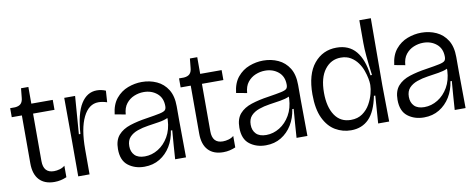

<svg xmlns="http://www.w3.org/2000/svg" viewBox="-61 -948 3062 1235"><g transform="rotate(-10 1470.5 -331.0)"><path d="M212 9Q148 9 113.5 -28Q79 -65 79 -136V-449H13V-508H45Q71 -510 83.5 -523Q96 -536 98 -562L104 -622H152V-513H292V-448H152V-138Q152 -60 221 -60Q239 -60 258.5 -65.5Q278 -71 292 -83V-8Q273 0 253.5 4.5Q234 9 212 9Z M368 0V-235L367 -513H438L419 -266H429Q438 -398 477.5 -461Q517 -524 581 -524Q610 -524 639 -512L634 -437Q619 -442 604.5 -444.5Q590 -447 578 -447Q515 -447 478.5 -373Q442 -299 442 -163V0Z M799 13Q737 13 693.5 -20.5Q650 -54 650 -128Q650 -186 678.5 -218.5Q707 -251 756.5 -267Q806 -283 868 -292Q926 -301 953.5 -307Q981 -313 989.5 -321.5Q998 -330 998 -348Q998 -402 962.5 -431.5Q927 -461 876 -461Q844 -461 813.5 -448.5Q783 -436 762 -409.5Q741 -383 738 -339L668 -352Q675 -416 707 -454.5Q739 -493 784 -510Q829 -527 875 -527Q928 -527 972.5 -506.5Q1017 -486 1043.5 -443.5Q1070 -401 1070 -334V-235Q1070 -177 1071 -117.5Q1072 -58 1072 0H1001Q1004 -48 1007.5 -92.5Q1011 -137 1015 -187H1006Q998 -130 970.5 -85Q943 -40 899.5 -13.5Q856 13 799 13ZM813 -52Q859 -52 900.5 -77.5Q942 -103 968.5 -149Q995 -195 998 -257V-270Q974 -259 939.5 -253.5Q905 -248 867.5 -242.5Q830 -237 797.5 -225.5Q765 -214 745 -192.5Q725 -171 725 -134Q725 -97 747 -74.5Q769 -52 813 -52Z M1315 9Q1251 9 1216.5 -28Q1182 -65 1182 -136V-449H1116V-508H1148Q1174 -510 1186.5 -523Q1199 -536 1201 -562L1207 -622H1255V-513H1395V-448H1255V-138Q1255 -60 1324 -60Q1342 -60 1361.5 -65.5Q1381 -71 1395 -83V-8Q1376 0 1356.5 4.5Q1337 9 1315 9Z M1592 13Q1530 13 1486.5 -20.5Q1443 -54 1443 -128Q1443 -186 1471.5 -218.5Q1500 -251 1549.5 -267Q1599 -283 1661 -292Q1719 -301 1746.5 -307Q1774 -313 1782.5 -321.5Q1791 -330 1791 -348Q1791 -402 1755.5 -431.5Q1720 -461 1669 -461Q1637 -461 1606.5 -448.5Q1576 -436 1555 -409.5Q1534 -383 1531 -339L1461 -352Q1468 -416 1500 -454.5Q1532 -493 1577 -510Q1622 -527 1668 -527Q1721 -527 1765.5 -506.5Q1810 -486 1836.5 -443.5Q1863 -401 1863 -334V-235Q1863 -177 1864 -117.5Q1865 -58 1865 0H1794Q1797 -48 1800.5 -92.5Q1804 -137 1808 -187H1799Q1791 -130 1763.5 -85Q1736 -40 1692.5 -13.5Q1649 13 1592 13ZM1606 -52Q1652 -52 1693.5 -77.5Q1735 -103 1761.5 -149Q1788 -195 1791 -257V-270Q1767 -259 1732.5 -253.5Q1698 -248 1660.5 -242.5Q1623 -237 1590.5 -225.5Q1558 -214 1538 -192.5Q1518 -171 1518 -134Q1518 -97 1540 -74.5Q1562 -52 1606 -52Z M2149 13Q2094 13 2047 -14.5Q2000 -42 1971.5 -101.5Q1943 -161 1943 -257Q1943 -389 2000 -458Q2057 -527 2147 -527Q2228 -527 2273.5 -472.5Q2319 -418 2332 -314H2342Q2332 -389 2327.5 -439Q2323 -489 2323 -527V-675H2398L2396 -238L2399 0H2327L2340 -180H2331Q2311 -79 2265.5 -33Q2220 13 2149 13ZM2159 -53Q2204 -53 2235 -75Q2266 -97 2284.5 -130Q2303 -163 2311.5 -196Q2320 -229 2320 -251V-259Q2320 -272 2315.5 -296Q2311 -320 2301 -348Q2291 -376 2273 -401Q2255 -426 2228 -442.5Q2201 -459 2163 -459Q2099 -459 2058.5 -406Q2018 -353 2018 -255Q2018 -162 2054.5 -107.5Q2091 -53 2159 -53Z M2625 13Q2563 13 2519.5 -20.5Q2476 -54 2476 -128Q2476 -186 2504.5 -218.5Q2533 -251 2582.5 -267Q2632 -283 2694 -292Q2752 -301 2779.5 -307Q2807 -313 2815.5 -321.5Q2824 -330 2824 -348Q2824 -402 2788.5 -431.5Q2753 -461 2702 -461Q2670 -461 2639.5 -448.5Q2609 -436 2588 -409.5Q2567 -383 2564 -339L2494 -352Q2501 -416 2533 -454.5Q2565 -493 2610 -510Q2655 -527 2701 -527Q2754 -527 2798.5 -506.5Q2843 -486 2869.5 -443.5Q2896 -401 2896 -334V-235Q2896 -177 2897 -117.5Q2898 -58 2898 0H2827Q2830 -48 2833.5 -92.5Q2837 -137 2841 -187H2832Q2824 -130 2796.5 -85Q2769 -40 2725.5 -13.5Q2682 13 2625 13ZM2639 -52Q2685 -52 2726.5 -77.5Q2768 -103 2794.5 -149Q2821 -195 2824 -257V-270Q2800 -259 2765.5 -253.5Q2731 -248 2693.5 -242.5Q2656 -237 2623.5 -225.5Q2591 -214 2571 -192.5Q2551 -171 2551 -134Q2551 -97 2573 -74.5Q2595 -52 2639 -52Z"/></g></svg>

Font: Bricolage Grotesque 96pt Light
Style: Regular
Weight: 300
Designer: Mathieu Triay
Foundry: Atelier Triay
Version: Version 1.001; ttfautohint (v1.8.4.7-5d5b);gftools[0.9.33.de